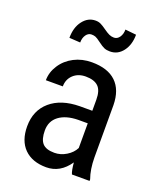

<svg xmlns="http://www.w3.org/2000/svg" viewBox="-139 -825 758 920"><g transform="rotate(20 239.5 -365.0)"><path d="M336.4 0H426.3V-7.8C415.5 -37.8 410 -73.1 409.7 -113.8V-380.4C409 -431.8 394.6 -470.9 366.5 -497.8C338.3 -524.7 297.2 -538.1 243.2 -538.1C210 -538.1 179.9 -531.1 152.8 -517.1C125.8 -503.1 104.3 -483.8 88.4 -459.2C72.4 -434.7 64.5 -408.9 64.5 -381.8H150.9C150.9 -405.6 159 -425.2 175.3 -440.7C191.6 -456.1 212.7 -463.9 238.8 -463.9C267.4 -463.9 288.7 -457.2 302.7 -443.8C316.7 -430.5 323.7 -408 323.7 -376.5V-320.3H260.3C196.8 -319.7 146.8 -303.5 110.4 -272C73.9 -240.4 55.7 -197.8 55.7 -144C55.7 -95.2 69.1 -57.4 95.9 -30.5C122.8 -3.7 160.2 9.8 208 9.8C255.5 9.8 294.6 -12.7 325.2 -57.6C327.5 -30.6 331.2 -11.4 336.4 0ZM221.2 -68.8C192.5 -68.8 172.2 -75.6 160.2 -89.1C148.1 -102.6 142.1 -124.3 142.1 -154.3C142.1 -186.2 154 -211 177.7 -228.8C201.5 -246.5 233.9 -255.7 274.9 -256.3H323.7V-130.4C314.9 -112.8 300.9 -98.1 281.7 -86.4C262.5 -74.7 242.4 -68.8 221.2 -68.8ZM396 -734.4 339.8 -740.2C339.8 -724.6 336.1 -711.5 328.6 -700.9C321.1 -690.3 311.8 -685.1 300.8 -685.1C292 -685.1 283.9 -686.8 276.4 -690.2C268.9 -693.6 259.2 -699.5 247.3 -708C235.4 -716.5 225.6 -722.6 217.8 -726.3C210 -730.1 201.2 -731.9 191.4 -731.9C165.7 -731.9 144.2 -720.7 127 -698.2C109.7 -675.8 101.1 -646.8 101.1 -611.3L157.2 -607.9C157.2 -623.5 160.9 -636.6 168.2 -647C175.5 -657.4 184.7 -662.6 195.8 -662.6C203.3 -662.6 210 -661.5 215.8 -659.4C221.7 -657.3 231.1 -651.3 244.1 -641.4C257.2 -631.4 267.7 -624.8 275.9 -621.3C284 -617.9 293.8 -616.2 305.2 -616.2C331.9 -616.2 353.7 -627.4 370.6 -649.7C387.5 -672 396 -700.2 396 -734.4Z"/></g></svg>

Font: Roboto Condensed
Style: Regular
Weight: 400
Designer: Google
Version: Version 2.134; 2016